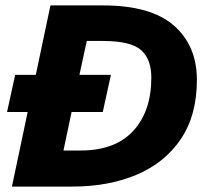

<svg xmlns="http://www.w3.org/2000/svg" viewBox="-20 -688 778 708"><path d="M24 0 82 -275H6L36 -412H112L166 -668H360Q536 -668 621 -594Q706 -520 706 -393Q706 -263 647 -175.5Q588 -88 484.5 -44Q381 0 247 0ZM214 -133H277Q405 -133 471.5 -205.5Q538 -278 538 -402Q538 -470 500 -503.5Q462 -537 358 -537H300L273 -412H389L359 -275H244Z"/></svg>

Font: Atkinson Hyperlegible
Style: Bold Italic
Weight: 700
Italic angle: -12°
Designer: Elliott Scott, Megan Eiswerth, Linus Boman, Theodore Petrosky
Foundry: Braille Institute
Version: Version 1.006; ttfautohint (v1.8.3)